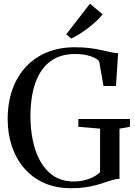

<svg xmlns="http://www.w3.org/2000/svg" viewBox="-20 -1007 732 1038"><path d="M363.5 10.5Q281.5 10.5 217.8 -18.2Q154 -47 110.2 -98.2Q66.5 -149.5 44 -217.2Q21.5 -285 21.5 -362.5Q21.5 -452 47.2 -523.8Q73 -595.5 120.8 -646.5Q168.5 -697.5 235.2 -724.5Q302 -751.5 384 -751.5Q429 -751.5 465 -747Q501 -742.5 529.2 -736Q557.5 -729.5 579.5 -724.8Q601.5 -720 618.5 -719.5L607 -542H539.5L516 -676Q509 -685 492.5 -693.8Q476 -702.5 449 -708.8Q422 -715 384.5 -715Q306.5 -715 253.2 -676Q200 -637 172.5 -562.2Q145 -487.5 144.5 -379Q144.5 -312 157.2 -248.8Q170 -185.5 198 -135.2Q226 -85 270.8 -55.5Q315.5 -26 379.5 -26Q409.5 -26 436.2 -32.5Q463 -39 484.5 -50.2Q506 -61.5 521 -75.5V-311.5L403.5 -321.5V-363.5H682.5V-321.5L626 -311.5V-40Q607 -39.5 588.5 -34.2Q570 -29 549 -21.5Q528 -14 501.8 -6.8Q475.5 0.5 441.8 5.5Q408 10.5 363.5 10.5ZM365 -799 338 -821.5 466.5 -987 534.5 -929.5Q522 -913 502 -894.2Q482 -875.5 458.5 -857.2Q435 -839 411 -823.8Q387 -808.5 366.5 -799Z"/></svg>

Font: Merriweather 96pt
Style: Regular
Weight: 400
Version: Version 2.100